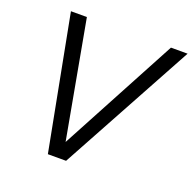

<svg xmlns="http://www.w3.org/2000/svg" viewBox="-133 -897 1032 1030"><g transform="rotate(20 383.0 -381.5)"><path d="M350 0H246L100 -763H191L313 -94L671 -763H766Z"/></g></svg>

Font: Open Sauce One
Style: Italic
Weight: 400
Italic angle: -10°
Designer: Alfredo Marco Pradil
Foundry: Creative Sauce Fz LLC
Version: Version 1.477